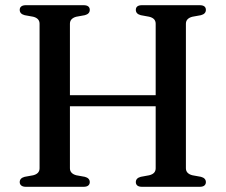

<svg xmlns="http://www.w3.org/2000/svg" viewBox="-20 -720 870 740"><path d="M181.5 -353H620V-310.5H181.5ZM249.5 -71.5Q249.5 -61 256 -54.2Q262.5 -47.5 274 -44.5L307 -38.5Q326 -33.5 326 -18Q326 -10 320.2 -5Q314.5 0 301.5 0H80.5Q68 0 62 -5Q56 -10 56 -18Q56 -33.5 75 -38.5L108 -44.5Q120 -47.5 126.2 -54.2Q132.5 -61 132.5 -71.5V-628.5Q132.5 -639 126.2 -645.8Q120 -652.5 108 -655.5L75 -661.5Q56 -666.5 56 -682Q56 -690.5 62 -695.2Q68 -700 80.5 -700H301.5Q314.5 -700 320.2 -695.2Q326 -690.5 326 -682Q326 -666.5 307 -661.5L274 -655.5Q262.5 -652.5 256 -645.8Q249.5 -639 249.5 -628.5ZM696.5 -71.5Q696.5 -61 703 -54.2Q709.5 -47.5 721.5 -44.5L754.5 -38.5Q773.5 -33.5 773.5 -18Q773.5 -10 767.8 -5Q762 0 749 0H528Q515 0 509.2 -5Q503.5 -10 503.5 -18Q503.5 -33.5 522.5 -38.5L555 -44.5Q567.5 -47.5 573.8 -54.2Q580 -61 580 -71.5V-628.5Q580 -639 573.8 -645.8Q567.5 -652.5 555 -655.5L522.5 -661.5Q503.5 -666.5 503.5 -682Q503.5 -690.5 509.2 -695.2Q515 -700 528 -700H749Q762 -700 767.8 -695.2Q773.5 -690.5 773.5 -682Q773.5 -666.5 754.5 -661.5L721.5 -655.5Q709.5 -652.5 703 -645.8Q696.5 -639 696.5 -628.5Z"/></svg>

Font: Fraunces 11pt
Style: Regular
Weight: 400
Version: Version 1.000;[b76b70a41]